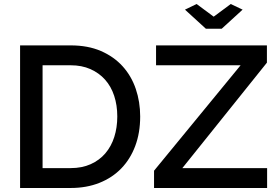

<svg xmlns="http://www.w3.org/2000/svg" viewBox="-20 -936 1385 956"><path d="M959 -916 1044 -853 1129 -916 1188 -888 1084 -793H1005L901 -888ZM747 -86 1178 -611H757V-710H1309V-624L888 -99H1310V0H747ZM80 0V-710H332Q418 -710 482.5 -682Q547 -654 590.5 -606Q634 -558 656 -493.5Q678 -429 678 -356Q678 -275 653.5 -209.5Q629 -144 584 -97.5Q539 -51 475 -25.5Q411 0 332 0ZM564 -356Q564 -412 548.5 -459Q533 -506 503 -539.5Q473 -573 430 -592Q387 -611 332 -611H192V-99H332Q388 -99 431.5 -118.5Q475 -138 504.5 -172.5Q534 -207 549 -254Q564 -301 564 -356Z"/></svg>

Font: Oxford Sans SemiBold
Style: Regular
Weight: 600
Designer: Matt McInerney, Pablo Impallari, Rodrigo Fuenzalida
Foundry: Matt McInerney, Pablo Impallari, Rodrigo Fuenzalida
Version: Version 3.000g; ttfautohint (v1.5) -l 8 -r 28 -G 28 -x 14 -D